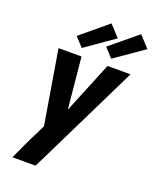

<svg xmlns="http://www.w3.org/2000/svg" viewBox="-177 -878 967 1193"><g transform="rotate(20 306.5 -281.0)"><path d="M207 215H55Q78 164 101.5 113.5Q125 63 151 13L173 -33L92 -520H244L277 -180L416 -520H568L237 156ZM422 -570 367 -630 545 -777 613 -703ZM227 -570 172 -630 349 -777 417 -703Z"/></g></svg>

Font: Iosevka Aile Heavy Oblique
Style: Regular
Weight: 900
Italic angle: -9°
Designer: Belleve Invis
Foundry: Belleve Invis
Version: Version 31.1.0; ttfautohint (v1.8.4)